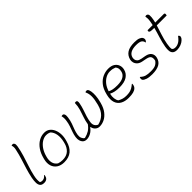

<svg xmlns="http://www.w3.org/2000/svg" viewBox="191 -1859 2978 2978"><g transform="rotate(-45 1680.0 -370.0)"><path d="M212 -659Q225 -716 209 -750Q219 -756 236 -756Q253 -756 263.5 -737.5Q274 -719 267 -678Q252 -592 226 -507Q200 -422 172.5 -340Q145 -258 128 -180Q118 -135 116.5 -102Q115 -69 120 -41Q129 -35 139 -32Q149 -29 164 -29Q182 -29 202.5 -38Q223 -47 241 -72H247Q249 -57 242 -36Q239 -27 235.5 -20.5Q232 -14 224 -6Q215 3 199 9.5Q183 16 162 16Q113 16 92 -8.5Q71 -33 69.5 -76Q68 -119 79 -177Q96 -260 120 -338Q144 -416 169 -495Q194 -574 212 -659Z M709 -536Q762 -536 799 -508Q836 -480 856.5 -433.5Q877 -387 879.5 -329.5Q882 -272 865 -212L860 -194Q832 -91 770.5 -40.5Q709 10 608 10Q533 10 484 -23.5Q435 -57 417.5 -114Q400 -171 418 -243L422 -259Q444 -347 486.5 -408.5Q529 -470 586.5 -503Q644 -536 709 -536ZM703 -488Q656 -488 610 -459Q564 -430 528.5 -378.5Q493 -327 474 -257L469 -238Q454 -180 466 -129.5Q478 -79 525 -47Q547 -40 569.5 -36.5Q592 -33 614 -33Q699 -33 749 -78.5Q799 -124 818 -202L822 -218Q842 -300 831 -365Q820 -430 781 -470Q748 -488 703 -488Z M1080 -526Q1091 -530 1103 -530Q1124 -530 1134 -508Q1144 -486 1138 -445Q1130 -382 1112.5 -333.5Q1095 -285 1078 -241Q1061 -197 1053 -147Q1047 -106 1059.5 -76Q1072 -46 1096 -32H1102Q1160 -46 1202 -72.5Q1244 -99 1281 -150Q1291 -214 1312 -273.5Q1333 -333 1351.5 -394.5Q1370 -456 1372 -526Q1378 -528 1385 -528.5Q1392 -529 1395 -529Q1415 -529 1420 -512.5Q1425 -496 1419 -467Q1408 -408 1389.5 -355Q1371 -302 1354.5 -250Q1338 -198 1331 -143Q1326 -100 1342 -73Q1358 -46 1388 -32H1394Q1470 -50 1523.5 -101.5Q1577 -153 1602 -246L1606 -261Q1630 -352 1629.5 -413Q1629 -474 1606 -520V-526Q1617 -534 1631 -534Q1640 -534 1645.5 -531.5Q1651 -529 1655 -525Q1670 -510 1677 -470.5Q1684 -431 1680 -375.5Q1676 -320 1659 -256L1655 -241Q1632 -154 1589 -99.5Q1546 -45 1494 -19.5Q1442 6 1391 6H1384Q1348 6 1318 -19.5Q1288 -45 1280 -90L1273 -91Q1242 -45 1195.5 -19.5Q1149 6 1104 6Q1082 6 1065.5 -0.5Q1049 -7 1037 -19Q1018 -38 1009 -69.5Q1000 -101 1006 -143Q1013 -191 1028.5 -233.5Q1044 -276 1060.5 -323Q1077 -370 1085 -431Q1092 -482 1080 -526Z M2112 -536Q2180 -536 2220 -509Q2260 -482 2274.5 -440.5Q2289 -399 2278 -355L2276 -347Q2260 -283 2201 -244Q2142 -205 2031 -205Q1974 -205 1930 -215.5Q1886 -226 1866 -239H1859Q1847 -191 1852.5 -147Q1858 -103 1878 -77Q1912 -58 1944.5 -48.5Q1977 -39 2019 -39Q2059 -39 2089.5 -45.5Q2120 -52 2147 -67.5Q2174 -83 2205 -109H2211Q2212 -100 2211.5 -93.5Q2211 -87 2209 -78Q2206 -66 2201 -55.5Q2196 -45 2184 -33Q2162 -11 2123 -0.5Q2084 10 2021 10Q1938 10 1883.5 -22Q1829 -54 1810 -114.5Q1791 -175 1812 -261L1816 -277Q1839 -370 1885.5 -427Q1932 -484 1991.5 -510Q2051 -536 2112 -536ZM2102 -488Q2054 -488 2008.5 -463.5Q1963 -439 1927 -393.5Q1891 -348 1871 -283Q1899 -267 1937 -259.5Q1975 -252 2033 -252Q2119 -252 2166 -280Q2213 -308 2225 -355Q2236 -396 2229.5 -423Q2223 -450 2206 -468Q2182 -478 2158.5 -483Q2135 -488 2102 -488Z M2554 -38Q2623 -38 2658.5 -56Q2694 -74 2717 -109Q2728 -158 2713 -186.5Q2698 -215 2637 -227L2565 -241Q2517 -251 2490 -276.5Q2463 -302 2455 -334Q2447 -366 2454 -395Q2472 -467 2528 -503Q2584 -539 2687 -539Q2750 -539 2783.5 -526Q2817 -513 2830 -493Q2837 -483 2839.5 -469.5Q2842 -456 2838 -443Q2834 -427 2817 -413H2811Q2804 -454 2774 -471.5Q2744 -489 2676 -489Q2603 -489 2559 -465Q2515 -441 2503 -393Q2499 -376 2501 -353Q2503 -330 2522 -310Q2541 -290 2587 -281L2659 -268Q2728 -255 2754.5 -214.5Q2781 -174 2767 -120Q2749 -51 2692 -20.5Q2635 10 2537 10Q2469 10 2425.5 -4Q2382 -18 2366 -40Q2355 -57 2361 -80Q2364 -91 2367 -96H2373Q2410 -61 2449.5 -49.5Q2489 -38 2554 -38Z M3244 -128Q3263 -112 3260 -94Q3258 -82 3252.5 -71Q3247 -60 3225 -39Q3202 -17 3162 -1Q3122 15 3078 15Q3029 15 3004.5 -6Q2980 -27 2975.5 -64.5Q2971 -102 2980 -153Q2994 -234 3020 -315.5Q3046 -397 3067 -478H3046Q2991 -478 2975 -487.5Q2959 -497 2963 -515Q2964 -521 2968 -526H3079Q3084 -546 3087.5 -566Q3091 -586 3094 -606Q3098 -633 3097 -655Q3096 -677 3092 -700Q3105 -705 3119 -705Q3132 -705 3145 -689.5Q3158 -674 3153 -624Q3151 -600 3146 -575.5Q3141 -551 3135 -526H3323Q3337 -526 3341 -516Q3345 -506 3341 -490L3338 -478H3121Q3099 -405 3073 -326.5Q3047 -248 3032 -164Q3025 -124 3024 -100Q3023 -76 3027 -55Q3038 -41 3053 -36Q3068 -31 3087 -31Q3123 -31 3160.5 -52Q3198 -73 3238 -128Z"/></g></svg>

Font: Recursive Sn Csl St Lt
Style: Italic
Weight: 300
Italic angle: -15°
Version: Version 1.079;hotconv 1.0.112;makeotfexe 2.5.65598; ttfautoh